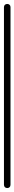

<svg xmlns="http://www.w3.org/2000/svg" viewBox="-20 -950 73 970"><path d="M0 -17H33V-914H0ZM17 -33Q9 -33 4.5 -28.5Q0 -24 0 -17Q0 -9 4.5 -4.5Q9 0 17 0Q24 0 28.5 -4.5Q33 -9 33 -17Q33 -24 28.5 -28.5Q24 -33 17 -33ZM17 -930Q9 -930 4.5 -925.5Q0 -921 0 -914Q0 -906 4.5 -901.5Q9 -897 17 -897Q24 -897 28.5 -901.5Q33 -906 33 -914Q33 -921 28.5 -925.5Q24 -930 17 -930Z"/></svg>

Font: Wavefont Light
Style: Regular
Weight: 300
Version: Version 3.004;gftools[0.9.33]